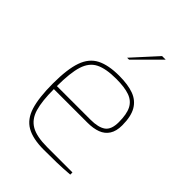

<svg xmlns="http://www.w3.org/2000/svg" viewBox="-221 -872 986 986"><g transform="rotate(45 272.0 -379.0)"><path d="M278 6Q198 6 152.5 -20Q107 -46 88.5 -106Q70 -166 70 -268Q70 -372 90.5 -430.5Q111 -489 158 -513Q205 -537 283 -537Q347 -537 389 -521.5Q431 -506 452.5 -469Q474 -432 474 -367Q474 -326 457.5 -300Q441 -274 410.5 -262.5Q380 -251 338 -251H94Q94 -165 109 -113.5Q124 -62 164 -39Q204 -16 280 -16H464V0Q413 4 371.5 5Q330 6 278 6ZM94 -273H338Q395 -273 422.5 -293Q450 -313 450 -367Q450 -425 433.5 -457Q417 -489 380.5 -502Q344 -515 283 -515Q209 -515 168 -494.5Q127 -474 110.5 -421.5Q94 -369 94 -273ZM246 -631 367 -764H393L260 -631Z"/></g></svg>

Font: Exo Thin Thin
Style: Regular
Weight: 250
Version: Version 2.000